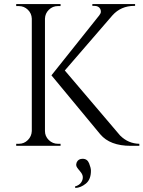

<svg xmlns="http://www.w3.org/2000/svg" viewBox="-20 -720 708 948"><path d="M266 -10H279V0H60V-10H73Q99 -10 117.5 -28.5Q136 -47 137 -73V-628Q136 -654 117.5 -672Q99 -690 73 -690H60V-700H279V-690H266Q240 -690 221.5 -672Q203 -654 202 -628V-73Q202 -47 221 -28.5Q240 -10 266 -10ZM668 0H625Q523 0 475 -57L234 -348L470 -644Q478 -654 478 -662Q478 -670 475 -676Q467 -691 446 -691H436V-700H647V-691H643Q577 -691 535 -644L300 -372L573 -51Q613 -11 668 -10ZM359 81Q367 64 388 64Q411 64 420 86.5Q429 109 429 123Q429 166 404 186.5Q379 207 352 208L350 201Q373 194 382 179Q398 152 377 128Q376 126 372 121.5Q368 117 366 114.5Q364 112 361 107.5Q358 103 357 99Q355 90 359 81Z"/></svg>

Font: Cinzel
Style: Regular
Weight: 400
Designer: Natanael Gama
Version: Version 1.001;PS 001.001;hotconv 1.0.56;makeotf.lib2.0.21325